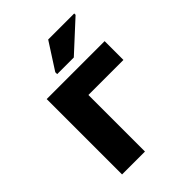

<svg xmlns="http://www.w3.org/2000/svg" viewBox="-217 -881 996 996"><g transform="rotate(-45 281.5 -383.0)"><path d="M89 0V-553H514V-415H257V0ZM219 -606V-620L313 -766H504V-756L341 -606Z"/></g></svg>

Font: Noto Sans Mono SemiCondensed Black
Style: Regular
Weight: 900
Width: 4
Designer: Monotype Design Team
Foundry: Monotype Imaging Inc.
Version: Version 2.014; ttfautohint (v1.8.4.7-5d5b)